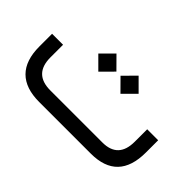

<svg xmlns="http://www.w3.org/2000/svg" viewBox="-66 -769 1051 1051"><g transform="rotate(45 460.0 -243.5)"><path d="M261.2 -87.9H664.1Q786.6 -87.9 786.6 -216.3V-312.5H871.6V-217.8Q871.6 0 662.6 0H262.7Q156.7 0 102.8 -54.2Q48.8 -108.4 48.8 -215.8V-314H133.8V-216.3Q133.8 -87.9 261.2 -87.9ZM476.1 -416.5 545.9 -486.8 616.2 -416.5 545.9 -346.2ZM304.2 -416.5 374.5 -486.8 444.3 -416.5 374.5 -346.2Z"/></g></svg>

Font: Shabnam WOL
Style: WOL
Weight: 400
Foundry: DejaVu fonts team - Redesigned by Saber Rastikerdar - Based on Vazir font
Version: Version 5.0.0